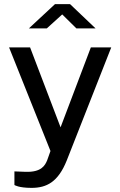

<svg xmlns="http://www.w3.org/2000/svg" viewBox="-20 -747 584 932"><path d="M351 -609H444L320 -727H247L120 -609H207L282 -677ZM133 165C206 165 262 137 304 32L520 -517H421L274 -129L126 -517H24L225 -14L209 31C199 55 182 90 103 87L50 85V151C50 151 70 165 133 165Z"/></svg>

Font: United Sans Medium
Style: Regular
Weight: 500
Designer: Pablo Impallari, Rodrigo Fuenzalida (Modified by Dan O. Williams)
Version: Version 1.000;PS 001.000;hotconv 1.0.88;makeotf.lib2.5.64775